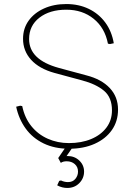

<svg xmlns="http://www.w3.org/2000/svg" viewBox="-20 -728 669 950"><path d="M322 8Q250 8 195.5 -18.5Q141 -45 107 -92Q73 -139 60 -200L80 -205L90 -203Q102 -145 135 -104Q168 -63 216.5 -41.5Q265 -20 321 -20Q383 -20 431 -40Q479 -60 506.5 -96.5Q534 -133 534 -182Q534 -246 494.5 -279Q455 -312 387 -330L250 -367Q174 -388 134 -432Q94 -476 94 -536Q94 -587 121.5 -625.5Q149 -664 197.5 -686Q246 -708 308 -708Q370 -708 419.5 -684Q469 -660 501 -616.5Q533 -573 543 -514L524 -510L514 -512Q499 -590 443.5 -635Q388 -680 308 -680Q226 -680 175 -640.5Q124 -601 124 -535Q124 -483 161 -447.5Q198 -412 271 -392L408 -355Q482 -336 523 -292.5Q564 -249 564 -186Q564 -128 533.5 -84.5Q503 -41 448.5 -16.5Q394 8 322 8ZM313 202Q301 202 288.5 199Q276 196 263 189L273 167L282 165Q290 169 299 171Q308 173 316 173Q340 173 353 157Q366 141 366 121Q366 98 350 84Q334 70 310 70Q291 70 281 78L268 54L314 -13H349L297 62L293 46Q298 45 303 44.5Q308 44 314 44Q349 44 372.5 66.5Q396 89 396 121Q396 154 372.5 178Q349 202 313 202Z"/></svg>

Font: Fustat ExtraLight
Style: Regular
Weight: 250
Designer: Mohamed Gaber, Khaled Hosny, Laura Garcia Mut
Foundry: Kief Type Foundry, Alif Type Foundry, Hard Type Foundry
Version: Version 1.007